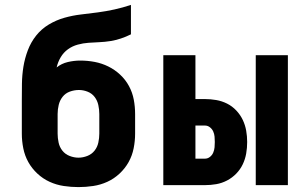

<svg xmlns="http://www.w3.org/2000/svg" viewBox="-20 -755 1240 783"><path d="M300 8Q270 8 240 3.5Q210 -1 182.5 -13.5Q155 -26 132.5 -47Q110 -68 95.5 -94Q81 -120 75 -150Q69 -180 69 -210V-290Q69 -304 69 -317.5Q69 -331 69 -344Q69 -379 69.5 -414Q70 -449 75.5 -483Q81 -517 93.5 -550Q106 -583 127.5 -610Q149 -637 179 -655Q209 -673 242.5 -682.5Q276 -692 310.5 -696Q345 -700 379 -704.5Q413 -709 447 -716.5Q481 -724 514 -735V-615Q494 -605 473 -598Q452 -591 430 -587.5Q408 -584 385.5 -583Q363 -582 341 -580.5Q319 -579 297 -573Q275 -567 257 -554Q239 -541 227.5 -521.5Q216 -502 211 -480Q231 -496 256.5 -502Q282 -508 307 -508Q337 -508 366 -502.5Q395 -497 421.5 -484Q448 -471 470 -450.5Q492 -430 506 -404Q520 -378 525.5 -349Q531 -320 531 -290V-210Q531 -180 525 -150Q519 -120 504.5 -94Q490 -68 467.5 -47Q445 -26 417.5 -13.5Q390 -1 360 3.5Q330 8 300 8ZM300 -112Q318 -112 336 -119Q354 -126 365.5 -140.5Q377 -155 381 -173.5Q385 -192 385 -210V-290Q385 -308 381 -326.5Q377 -345 366 -359.5Q355 -374 337.5 -381Q320 -388 302 -388Q283 -388 265 -381.5Q247 -375 235.5 -360.5Q224 -346 219.5 -327.5Q215 -309 215 -290V-210Q215 -192 219 -173.5Q223 -155 234.5 -140.5Q246 -126 264 -119Q282 -112 300 -112Z M1023 0V-530H1154V0ZM646 0V-530H777V-351H816Q839 -351 862 -347Q885 -343 906 -332.5Q927 -322 943.5 -304.5Q960 -287 970 -266Q980 -245 984 -222Q988 -199 988 -176Q988 -152 984 -129Q980 -106 970 -85Q960 -64 943.5 -47Q927 -30 906 -19Q885 -8 862 -4Q839 0 816 0ZM777 -108H816Q827 -108 836 -115Q845 -122 849.5 -132.5Q854 -143 855 -154Q856 -165 856 -176Q856 -187 855 -198Q854 -209 849.5 -219Q845 -229 836 -236Q827 -243 816 -243H777Z"/></svg>

Font: Iosevka Curly Heavy Extended
Style: Regular
Weight: 900
Width: 7
Monospace: yes
Designer: Belleve Invis
Foundry: Belleve Invis
Version: Version 11.1.0; ttfautohint (v1.8.3)